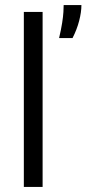

<svg xmlns="http://www.w3.org/2000/svg" viewBox="-20 -737 341 757"><path d="M74 0V-690H148V0ZM213 -587Q221 -621 225 -646.5Q229 -672 230 -689.5Q231 -707 231 -717H301Q301 -689 292 -654.5Q283 -620 266 -587Z"/></svg>

Font: Bricolage Grotesque 36pt Light
Style: Regular
Weight: 300
Designer: Mathieu Triay
Foundry: Atelier Triay
Version: Version 1.001;gftools[0.9.33.dev8+g029e19f]